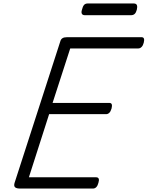

<svg xmlns="http://www.w3.org/2000/svg" viewBox="-20 -1090 853 1110"><path d="M95 0Q76 0 67.5 -7Q59 -14 64 -32L329 -852Q332 -863 341 -869Q350 -875 368 -875H798Q809 -875 812 -867Q815 -859 811 -843Q807 -827 798.5 -818.5Q790 -810 780 -810H386L284 -495H612Q623 -495 626 -487Q629 -479 625 -463Q620 -446 612 -438Q604 -430 593 -430H264L147 -65H536Q547 -65 550.5 -57Q554 -49 549 -33Q545 -17 537 -8.5Q529 0 518 0ZM472 -1002Q457 -1002 453 -1011Q449 -1020 454 -1034Q458 -1052 465.5 -1061Q473 -1070 488 -1070H752Q768 -1070 771.5 -1060Q775 -1050 771 -1034Q767 -1018 759 -1010Q751 -1002 736 -1002Z"/></svg>

Font: Playwrite DK Loopet Light
Style: Regular
Weight: 300
Version: Version 1.003